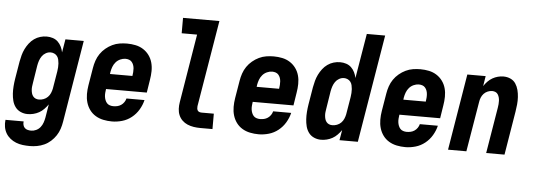

<svg xmlns="http://www.w3.org/2000/svg" viewBox="-69 -908 3625 1304"><g transform="rotate(5 1744.0 -256.0)"><path d="M169 223Q144 223 120 220Q96 217 74.5 208.5Q53 200 35 185.5Q17 171 5.5 151.5Q-6 132 -10 108.5Q-14 85 -11 60H113Q111 72 114 84Q117 96 125 104Q133 112 145 115Q157 118 169 118Q186 118 203 110Q220 102 231.5 87.5Q243 73 249 55.5Q255 38 258 21L273 -70Q261 -53 246 -37.5Q231 -22 213 -12Q195 -2 175 3Q155 8 135 8Q110 8 87.5 -2Q65 -12 51 -31Q37 -50 31 -73.5Q25 -97 23.5 -122Q22 -147 24 -172.5Q26 -198 30 -223L50 -343Q54 -365 60 -387Q66 -409 76 -429.5Q86 -450 100.5 -469Q115 -488 134 -501.5Q153 -515 175 -521.5Q197 -528 219 -528Q241 -528 261 -521.5Q281 -515 295.5 -501Q310 -487 319 -468.5Q328 -450 332 -430L347 -520H472L380 38Q376 63 368 87.5Q360 112 345.5 134Q331 156 311 174Q291 192 267 203Q243 214 218 218.5Q193 223 169 223ZM204 -97Q219 -97 235 -103Q251 -109 263 -121Q275 -133 281.5 -148.5Q288 -164 291 -179L311 -299Q313 -313 314 -326.5Q315 -340 314 -353Q313 -366 310 -379Q307 -392 299.5 -402Q292 -412 280 -417.5Q268 -423 255 -423Q238 -423 222 -414Q206 -405 196 -390.5Q186 -376 180.5 -359.5Q175 -343 172 -326L153 -206Q151 -194 149.5 -182Q148 -170 149 -158Q150 -146 153 -135Q156 -124 163 -115Q170 -106 180.5 -101.5Q191 -97 204 -97Z M710 8Q680 8 651 2Q622 -4 598 -18.5Q574 -33 557.5 -55.5Q541 -78 533 -105.5Q525 -133 525 -163Q525 -193 530 -223L550 -343Q554 -368 562.5 -393Q571 -418 586 -440Q601 -462 622 -479.5Q643 -497 667 -508.5Q691 -520 716.5 -524Q742 -528 767 -528Q797 -528 825.5 -522Q854 -516 877.5 -501Q901 -486 917.5 -463.5Q934 -441 941.5 -413.5Q949 -386 948.5 -356Q948 -326 943 -297L929 -208H651V-207Q649 -194 648 -181Q647 -168 648.5 -156Q650 -144 654.5 -132.5Q659 -121 666.5 -112.5Q674 -104 686 -100Q698 -96 710 -96Q724 -96 737.5 -99Q751 -102 763 -110Q775 -118 783.5 -130.5Q792 -143 795 -156H918Q910 -122 891 -90Q872 -58 843 -35Q814 -12 779 -2Q744 8 710 8ZM669 -312H822V-313Q824 -326 825 -338.5Q826 -351 825 -363.5Q824 -376 820 -387Q816 -398 808.5 -407Q801 -416 789.5 -420Q778 -424 765 -424Q748 -424 730 -416Q712 -408 699.5 -393.5Q687 -379 680.5 -361.5Q674 -344 671 -327Z M1312 0Q1289 0 1266.5 -3.5Q1244 -7 1224 -15.5Q1204 -24 1188.5 -39Q1173 -54 1164.5 -74Q1156 -94 1155 -117Q1154 -140 1158 -163L1235 -630H1130V-735H1378L1280 -146Q1279 -138 1280 -130Q1281 -122 1285 -116Q1289 -110 1296.5 -107.5Q1304 -105 1312 -105H1395V0Z M1710 8Q1680 8 1651 2Q1622 -4 1598 -18.5Q1574 -33 1557.5 -55.5Q1541 -78 1533 -105.5Q1525 -133 1525 -163Q1525 -193 1530 -223L1550 -343Q1554 -368 1562.5 -393Q1571 -418 1586 -440Q1601 -462 1622 -479.5Q1643 -497 1667 -508.5Q1691 -520 1716.5 -524Q1742 -528 1767 -528Q1797 -528 1825.5 -522Q1854 -516 1877.5 -501Q1901 -486 1917.5 -463.5Q1934 -441 1941.5 -413.5Q1949 -386 1948.5 -356Q1948 -326 1943 -297L1929 -208H1651V-207Q1649 -194 1648 -181Q1647 -168 1648.5 -156Q1650 -144 1654.5 -132.5Q1659 -121 1666.5 -112.5Q1674 -104 1686 -100Q1698 -96 1710 -96Q1724 -96 1737.5 -99Q1751 -102 1763 -110Q1775 -118 1783.5 -130.5Q1792 -143 1795 -156H1918Q1910 -122 1891 -90Q1872 -58 1843 -35Q1814 -12 1779 -2Q1744 8 1710 8ZM1669 -312H1822V-313Q1824 -326 1825 -338.5Q1826 -351 1825 -363.5Q1824 -376 1820 -387Q1816 -398 1808.5 -407Q1801 -416 1789.5 -420Q1778 -424 1765 -424Q1748 -424 1730 -416Q1712 -408 1699.5 -393.5Q1687 -379 1680.5 -361.5Q1674 -344 1671 -327Z M2135 8Q2110 8 2087.5 -2Q2065 -12 2051 -31Q2037 -50 2031 -73.5Q2025 -97 2023.5 -122Q2022 -147 2024 -172.5Q2026 -198 2030 -223L2050 -343Q2054 -365 2060 -387Q2066 -409 2076 -429.5Q2086 -450 2100.5 -469Q2115 -488 2134 -501.5Q2153 -515 2175 -521.5Q2197 -528 2219 -528Q2241 -528 2261 -521.5Q2281 -515 2295.5 -501Q2310 -487 2319 -468.5Q2328 -450 2332 -430L2383 -735H2508L2386 0H2261L2273 -70Q2261 -53 2246 -37.5Q2231 -22 2213 -12Q2195 -2 2175 3Q2155 8 2135 8ZM2204 -97Q2219 -97 2235 -103Q2251 -109 2263 -121Q2275 -133 2281.5 -148.5Q2288 -164 2291 -179L2311 -299Q2313 -313 2314 -326.5Q2315 -340 2314 -353Q2313 -366 2310 -379Q2307 -392 2299.5 -402Q2292 -412 2280 -417.5Q2268 -423 2255 -423Q2238 -423 2222 -414Q2206 -405 2196 -390.5Q2186 -376 2180.5 -359.5Q2175 -343 2172 -326L2153 -206Q2151 -194 2149.5 -182Q2148 -170 2149 -158Q2150 -146 2153 -135Q2156 -124 2163 -115Q2170 -106 2180.5 -101.5Q2191 -97 2204 -97Z M2710 8Q2680 8 2651 2Q2622 -4 2598 -18.5Q2574 -33 2557.5 -55.5Q2541 -78 2533 -105.5Q2525 -133 2525 -163Q2525 -193 2530 -223L2550 -343Q2554 -368 2562.5 -393Q2571 -418 2586 -440Q2601 -462 2622 -479.5Q2643 -497 2667 -508.5Q2691 -520 2716.5 -524Q2742 -528 2767 -528Q2797 -528 2825.5 -522Q2854 -516 2877.5 -501Q2901 -486 2917.5 -463.5Q2934 -441 2941.5 -413.5Q2949 -386 2948.5 -356Q2948 -326 2943 -297L2929 -208H2651V-207Q2649 -194 2648 -181Q2647 -168 2648.5 -156Q2650 -144 2654.5 -132.5Q2659 -121 2666.5 -112.5Q2674 -104 2686 -100Q2698 -96 2710 -96Q2724 -96 2737.5 -99Q2751 -102 2763 -110Q2775 -118 2783.5 -130.5Q2792 -143 2795 -156H2918Q2910 -122 2891 -90Q2872 -58 2843 -35Q2814 -12 2779 -2Q2744 8 2710 8ZM2669 -312H2822V-313Q2824 -326 2825 -338.5Q2826 -351 2825 -363.5Q2824 -376 2820 -387Q2816 -398 2808.5 -407Q2801 -416 2789.5 -420Q2778 -424 2765 -424Q2748 -424 2730 -416Q2712 -408 2699.5 -393.5Q2687 -379 2680.5 -361.5Q2674 -344 2671 -327Z M3001 0 3087 -520H3212L3201 -451Q3212 -468 3226.5 -483Q3241 -498 3258.5 -508Q3276 -518 3295 -523Q3314 -528 3333 -528Q3359 -528 3381 -518Q3403 -508 3416 -488.5Q3429 -469 3435 -445.5Q3441 -422 3442.5 -397Q3444 -372 3441.5 -347Q3439 -322 3435 -297L3386 0H3261L3313 -314Q3315 -326 3316 -338Q3317 -350 3316.5 -361.5Q3316 -373 3313 -384Q3310 -395 3304 -404.5Q3298 -414 3287.5 -418.5Q3277 -423 3265 -423Q3250 -423 3234.5 -416.5Q3219 -410 3208 -398Q3197 -386 3191 -371Q3185 -356 3183 -341L3126 0Z"/></g></svg>

Font: Iosevka SS04 Extrabold Oblique
Style: Regular
Weight: 800
Italic angle: -9°
Monospace: yes
Designer: Belleve Invis
Foundry: Belleve Invis
Version: Version 19.0.0; ttfautohint (v1.8.4)